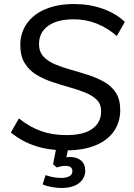

<svg xmlns="http://www.w3.org/2000/svg" viewBox="-20 -740 668 955"><path d="M308 8Q224 8 156.5 -14Q89 -36 34 -81L74 -151Q128 -108 184.5 -88Q241 -68 310 -68Q396 -68 439.5 -99.5Q483 -131 483 -186Q483 -222 461.5 -243.5Q440 -265 404 -279.5Q368 -294 325 -306Q282 -318 239 -332.5Q196 -347 160 -369Q124 -391 102.5 -426.5Q81 -462 81 -516Q81 -577 114 -623.5Q147 -670 207.5 -695Q268 -720 349 -720Q424 -720 490 -697Q556 -674 601 -631L561 -561Q514 -602 460 -623Q406 -644 348 -644Q264 -644 219 -611Q174 -578 174 -521Q174 -483 196 -459Q218 -435 254 -420Q290 -405 333 -393Q376 -381 419 -367Q462 -353 498.5 -332.5Q535 -312 556.5 -278.5Q578 -245 578 -193Q578 -131 545.5 -85.5Q513 -40 452.5 -16Q392 8 308 8ZM284 195Q264 195 238 190.5Q212 186 192 177L207 131Q229 139 248.5 142Q268 145 284 145Q309 145 324.5 137Q340 129 340 111Q340 85 305 85Q293 85 282 87.5Q271 90 262 93L244 77L263 -20H323L308 53L282 51Q295 45 306 43Q317 41 329 41Q362 41 383 58.5Q404 76 404 109Q404 146 373.5 170.5Q343 195 284 195Z"/></svg>

Font: Muli Medium
Style: Italic
Weight: 500
Italic angle: -4.541°
Designer: Vernon Adams
Foundry: Vernon Adams
Version: Version 2.100; ttfautohint (v1.8.1.43-b0c9)